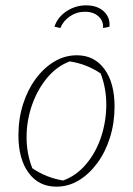

<svg xmlns="http://www.w3.org/2000/svg" viewBox="-20 -692 498 719"><path d="M191 7Q125 7 87 -45Q49 -97 49 -185Q49 -247 66 -301Q83 -355 113.5 -396.5Q144 -438 183.5 -461.5Q223 -485 268 -485Q333 -485 371 -433.5Q409 -382 409 -293Q409 -232 392 -177.5Q375 -123 344.5 -81.5Q314 -40 275 -16.5Q236 7 191 7ZM216 -16Q264 -33 300.5 -75Q337 -117 357 -174.5Q377 -232 378 -295.5Q379 -359 357 -417Q303 -453 241 -462Q193 -444 157 -401Q121 -358 100.5 -300.5Q80 -243 79.5 -180.5Q79 -118 101 -62Q152 -27 216 -16ZM303 -672Q344 -672 368.5 -649.5Q393 -627 390 -592L366 -587Q368 -613 349 -630.5Q330 -648 298 -648Q267 -648 242 -631Q217 -614 206 -587L184 -592Q195 -627 228.5 -649.5Q262 -672 303 -672Z"/></svg>

Font: Piazzolla Thin
Style: Italic
Weight: 100
Italic angle: -11.3°
Designer: Juan Pablo del Peral
Foundry: Huerta Tipografica
Version: Version 1.330